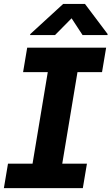

<svg xmlns="http://www.w3.org/2000/svg" viewBox="-30 -974 577 994"><path d="M526.3 -792.6H397.4L340.6 -879.3L255 -792.6H125.7L126.8 -797.6L297.2 -953.8H409.8L527.3 -797.6ZM398.8 0H-9.9L11.4 -126.8H138.5L217.3 -600.5H89.5L110.8 -727.3H519.5L498.2 -600.5H371.1L292.3 -126.8H420.1Z"/></svg>

Font: Linik Sans
Style: Bold Italic
Weight: 700
Italic angle: 9°
Designer: Fonts by Rasmus Andersson / Changes by Cristiano Sobral with parts from Marc Monis
Foundry: rsms
Version: Version 3.020; ttfautohint (v1.6)